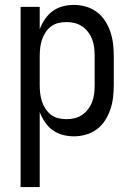

<svg xmlns="http://www.w3.org/2000/svg" viewBox="-20 -548 540 783"><path d="M64 215V-520H142V-429Q150 -450 163 -469.5Q176 -489 194.5 -502.5Q213 -516 235.5 -522Q258 -528 281 -528Q306 -528 330.5 -521Q355 -514 375 -499Q395 -484 408.5 -463Q422 -442 430 -418.5Q438 -395 441 -370Q444 -345 444 -320V-200Q444 -175 441 -150Q438 -125 430 -101.5Q422 -78 408.5 -57Q395 -36 375 -21Q355 -6 330.5 1Q306 8 281 8Q258 8 235.5 2Q213 -4 194.5 -17.5Q176 -31 163 -50.5Q150 -70 142 -91V215ZM251 -62Q268 -62 284.5 -66Q301 -70 315 -79.5Q329 -89 339.5 -103Q350 -117 356 -133Q362 -149 364 -166Q366 -183 366 -200V-320Q366 -337 364 -354Q362 -371 356 -387Q350 -403 339.5 -417Q329 -431 315 -440.5Q301 -450 284.5 -454Q268 -458 251 -458Q234 -458 217.5 -454Q201 -450 188 -440Q175 -430 165.5 -415.5Q156 -401 151 -385.5Q146 -370 144 -353.5Q142 -337 142 -320V-200Q142 -183 144 -166.5Q146 -150 151 -134.5Q156 -119 165.5 -104.5Q175 -90 188 -80Q201 -70 217.5 -66Q234 -62 251 -62Z"/></svg>

Font: Iosevka SS04
Style: Regular
Weight: 400
Monospace: yes
Designer: Belleve Invis
Foundry: Belleve Invis
Version: Version 19.0.0; ttfautohint (v1.8.4)